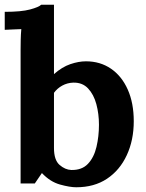

<svg xmlns="http://www.w3.org/2000/svg" viewBox="-24 -775 617 811"><path d="M63 -565Q63 -583 63.5 -606.5Q64 -630 66 -652Q50 -651 28.5 -650.5Q7 -650 -4 -649V-725Q66 -725 103 -735Q140 -745 150 -755H204V-462Q238 -492 273 -504Q308 -516 339 -516Q399 -516 444.5 -485Q490 -454 515.5 -397Q541 -340 541 -263Q541 -183 511.5 -119.5Q482 -56 428 -20Q374 16 298 16Q271 16 229.5 4.5Q188 -7 153 -44L123 0H63ZM204 -150Q204 -99 227.5 -78.5Q251 -58 277 -57Q322 -56 347.5 -83Q373 -110 383.5 -154.5Q394 -199 394 -248Q394 -294 383 -335Q372 -376 348 -401.5Q324 -427 285 -426Q260 -425 239 -413.5Q218 -402 204 -383Z"/></svg>

Font: Lora
Style: Bold
Weight: 700
Designer: Olga Karpushina, Alexei Vanyashin (Cyrillic)
Foundry: Cyreal
Version: Version 3.006; ttfautohint (v1.8.4.7-5d5b);gftools[0.9.30]